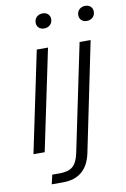

<svg xmlns="http://www.w3.org/2000/svg" viewBox="-95 -753 643 976"><g transform="rotate(-10 227.0 -265.0)"><path d="M135 -521H193L84 0H26ZM153 -656Q153 -674 165 -685.5Q177 -697 196 -697Q213 -697 223.5 -687Q234 -677 234 -661Q234 -643 222 -631.5Q210 -620 191 -620Q174 -620 163.5 -630Q153 -640 153 -656ZM102 119H141Q186 119 208.5 99.5Q231 80 241 32L356 -521H413L297 42Q271 167 149 167H91ZM373 -656Q373 -674 385 -685.5Q397 -697 416 -697Q433 -697 443.5 -687Q454 -677 454 -661Q454 -643 442 -631.5Q430 -620 411 -620Q394 -620 383.5 -630Q373 -640 373 -656Z"/></g></svg>

Font: Mona Sans Light
Style: Italic
Weight: 300
Italic angle: -11.7°
Designer: Deni Anggara
Foundry: GitHub
Version: Version 2.000